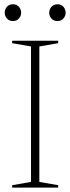

<svg xmlns="http://www.w3.org/2000/svg" viewBox="-20 -856 321 876"><path d="M245.5 -11V0H35.5V-11L121.5 -26V-644L35.5 -659V-670H245.5V-659L159.5 -644V-26ZM39 -760Q21.5 -760 11.5 -771.8Q1.5 -783.5 1.5 -798Q1.5 -813 11.5 -824.8Q21.5 -836.5 39 -836.5Q56.5 -836.5 66.5 -824.8Q76.5 -813 76.5 -798Q76.5 -783.5 66.5 -771.8Q56.5 -760 39 -760ZM242 -760Q224.5 -760 214.5 -771.8Q204.5 -783.5 204.5 -798Q204.5 -813 214.5 -824.8Q224.5 -836.5 242 -836.5Q259.5 -836.5 269.5 -824.8Q279.5 -813 279.5 -798Q279.5 -783.5 269.5 -771.8Q259.5 -760 242 -760Z"/></svg>

Font: Newsreader 16pt ExtraLight
Style: Regular
Weight: 275
Designer: Hugues Gentile
Foundry: Production Type
Version: Version 1.003; ttfautohint (v1.8.3)